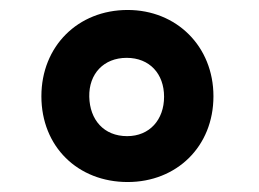

<svg xmlns="http://www.w3.org/2000/svg" viewBox="-20 -856 520 385"><path d="M408 -663C408 -763 334 -836 236 -836C136 -836 63 -763 63 -663C63 -562 136 -491 236 -491C334 -491 408 -562 408 -663ZM309 -662C309 -616 280 -583 235 -583C188 -583 160 -616 159 -662C158 -708 188 -740 234 -740C280 -740 309 -708 309 -662Z"/></svg>

Font: United Sans ExtraBold
Style: Regular
Weight: 800
Designer: Pablo Impallari, Rodrigo Fuenzalida (Modified by Dan O. Williams)
Version: Version 1.000;PS 001.000;hotconv 1.0.88;makeotf.lib2.5.64775